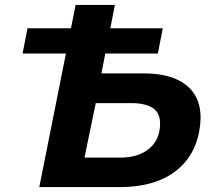

<svg xmlns="http://www.w3.org/2000/svg" viewBox="-20 -762 868 782"><path d="M140 0 288 -742H448L393 -463H567Q693 -463 753 -402Q813 -341 791 -225Q777 -153 734.5 -102.5Q692 -52 625 -26Q558 0 467 0ZM324 -120H470Q544 -120 588 -157Q632 -194 632 -259Q632 -303 601.5 -322.5Q571 -342 516 -342H370ZM72 -544 92 -647H643L623 -544Z"/></svg>

Font: MOST Montserrat
Style: Bold Italic
Weight: 700
Italic angle: -11.3°
Designer: Julieta Ulanovsky
Foundry: Julieta Ulanovsky
Version: Version 8.000;March 11, 2024;FontCreator 15.0.0.2926 64-bit